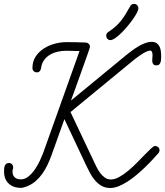

<svg xmlns="http://www.w3.org/2000/svg" viewBox="-20 -939 832 968"><path d="M761.7 -203.1Q770.5 -203.1 777.3 -197.3Q784.2 -191.4 784.2 -182.1Q784.2 -172.9 778.3 -166.5Q766.1 -152.8 749.3 -134.5Q732.4 -116.2 712.2 -96.7Q691.9 -77.1 669.4 -58.1Q647 -39.1 624 -24.2Q601.1 -9.3 578.6 -0.2Q556.2 8.8 536.1 8.8Q511.2 8.8 492.7 -1.7Q474.1 -12.2 459.7 -28.8Q445.3 -45.4 434.3 -65.9Q423.3 -86.4 414.1 -106L304.7 -338.4L238.3 -152.3Q237.8 -151.9 237.8 -151.4Q229.5 -128.9 218.5 -106Q207.5 -83 192.9 -62.5Q178.2 -42 159.4 -25.6Q140.6 -9.3 117.2 0Q114.7 1 110.6 2.4Q106.4 3.9 102.1 5.1Q97.7 6.3 93.5 7.3Q89.4 8.3 86.9 8.3Q47.9 8.3 24.2 -13.2Q0.5 -34.7 0.5 -74.7Q0.5 -81.1 1 -88.6Q1.5 -96.2 3.9 -102.5Q6.3 -108.9 11.2 -113Q16.1 -117.2 24.9 -117.2Q34.2 -117.2 40.3 -110.8Q46.4 -104.5 46.4 -95.2Q46.4 -89.8 44.7 -85Q43 -80.1 43 -74.7Q43 -54.7 54.4 -44.7Q65.9 -34.7 85 -34.7Q105.5 -34.7 123.5 -49.3Q141.6 -64 156 -85Q170.4 -106 180.9 -128.7Q191.4 -151.4 197.3 -167L380.9 -681.6Q363.8 -681.6 347.2 -682.4Q330.6 -683.1 313.5 -683.1Q292 -683.1 270.5 -678.2Q249 -673.3 231.4 -662.8Q213.9 -652.3 201.9 -635.5Q189.9 -618.7 187 -595.2Q186 -586.9 180.7 -580.6Q175.3 -574.2 166 -574.2Q156.2 -574.2 149.9 -580.3Q143.6 -586.4 143.6 -596.2Q143.6 -629.4 159.7 -653.8Q175.8 -678.2 200.7 -694.3Q225.6 -710.4 255.9 -718.5Q286.1 -726.6 314.5 -726.6Q338.9 -726.6 363 -726.1Q387.2 -725.6 411.6 -724.6Q420.9 -724.1 427.2 -718.3Q433.6 -712.4 433.6 -702.6Q433.6 -701.2 429.9 -689.9Q426.3 -678.7 419.9 -660.9Q413.6 -643.1 405.5 -620.4Q397.5 -597.7 388.9 -574Q380.4 -550.3 372.1 -526.9Q363.8 -503.4 356.7 -483.9Q349.6 -464.4 344.5 -450.7Q339.4 -437 337.9 -432.1L616.2 -661.1Q627.4 -670.4 643.1 -682.1Q658.7 -693.8 675.8 -704.1Q692.9 -714.4 710.4 -721.2Q728 -728 743.7 -728Q759.8 -728 769.3 -721.7Q778.8 -715.3 783.9 -705.1Q789.1 -694.8 790.8 -681.9Q792.5 -668.9 792.5 -655.8Q792.5 -649.9 792.2 -641.8Q792 -633.8 789.8 -626.5Q787.6 -619.1 783 -614.3Q778.3 -609.4 769.5 -609.4Q758.3 -609.4 753.7 -614.5Q749 -619.6 748 -627.4Q747.1 -635.3 748 -644Q749 -652.8 749 -659.7Q749 -662.1 748.8 -666.3Q748.5 -670.4 747.3 -674.3Q746.1 -678.2 743.9 -681.2Q741.7 -684.1 737.8 -684.1Q728.5 -684.1 715.3 -677.5Q702.1 -670.9 688.5 -661.6Q674.8 -652.3 662.8 -643.1Q650.9 -633.8 644 -627.9L335.4 -374L453.6 -124.5Q459.5 -111.8 467.3 -95.9Q475.1 -80.1 485.4 -66.4Q495.6 -52.7 508.8 -43.5Q522 -34.2 539.1 -34.2Q558.6 -34.2 581.1 -46.6Q603.5 -59.1 626.2 -77.9Q648.9 -96.7 670.4 -118.7Q691.9 -140.6 710.2 -159.4Q728.5 -178.2 741.9 -190.7Q755.4 -203.1 761.7 -203.1ZM656.2 -919.4Q665.5 -919.4 671.6 -912.6Q677.7 -905.8 677.7 -897Q677.7 -888.7 669.9 -873.8Q662.1 -858.9 649.4 -841.1Q636.7 -823.2 621.1 -804.7Q605.5 -786.1 589.8 -771Q574.2 -755.9 560.1 -746.3Q545.9 -736.8 537.1 -736.8Q527.3 -736.8 521.5 -743.4Q515.6 -750 515.6 -759.8Q515.6 -770.5 524.9 -776.9Q546.9 -791.5 562.3 -805.2Q577.6 -818.8 589.8 -834.2Q602.1 -849.6 613 -867.4Q624 -885.3 636.7 -908.2Q643.1 -919.4 656.2 -919.4Z"/></svg>

Font: Helvetia Verbundene
Style: Regular
Weight: 400
Designer: Peter Wiegel, original typeface by Carl Albert Fahrenwaldt 1901
Foundry: Peter Wiegel
Version: Version 2.000